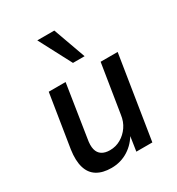

<svg xmlns="http://www.w3.org/2000/svg" viewBox="-180 -864 911 987"><g transform="rotate(-30 275.5 -370.5)"><path d="M193 9Q142 9 108.5 -11.5Q75 -32 62.5 -74Q50 -116 59 -178L109 -492H209L161 -184Q154 -146 160 -122Q166 -98 184.5 -86Q203 -74 232 -74Q267 -74 296.5 -91Q326 -108 346 -137Q366 -166 371 -204L417 -492H518L440 0H345L360 -99H366Q339 -48 294 -19.5Q249 9 193 9ZM291 -558 190 -750H291L360 -558Z"/></g></svg>

Font: Nunito Sans 10pt SemiCondensed SemiBold
Style: Italic
Weight: 600
Width: 4
Italic angle: -9°
Designer: Vernon Adams
Foundry: Vernon Adams
Version: Version 3.101;gftools[0.9.27]